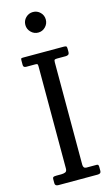

<svg xmlns="http://www.w3.org/2000/svg" viewBox="-146 -1036 630 1088"><g transform="rotate(-15 169.0 -492.5)"><path d="M214 -677V-77Q214 -55 233 -55H293Q300 -55 302 -50.5Q304 -46 304 -39V-16Q304 0 284 0H54Q34 0 34 -16V-41Q34 -49 38.2 -52Q42.5 -55 57 -55H85Q98 -55 108.5 -59Q119 -63 119 -80V-678Q119 -688 117 -691.5Q115 -695 104 -695H51Q34 -695 34 -710V-737Q34 -747 37 -748.5Q40 -750 49 -750H286Q297 -750 300.5 -747.2Q304 -744.5 304 -733V-716Q304 -703 298 -699Q292 -695 283 -695H233Q221 -695 217.5 -692.2Q214 -689.5 214 -677ZM167.5 -864.5Q143 -864.5 125.2 -882.5Q107.5 -900.5 107.5 -925Q107.5 -950 125.2 -967.5Q143 -985 167.5 -985Q192.5 -985 210 -967.5Q227.5 -950 227.5 -925Q227.5 -900.5 210 -882.5Q192.5 -864.5 167.5 -864.5Z"/></g></svg>

Font: Besley* Narrow
Style: Regular
Weight: 400
Width: 4
Designer: Owen Earl
Foundry: indestructible type*
Version: Version 3.000; ttfautohint (v1.8.3)